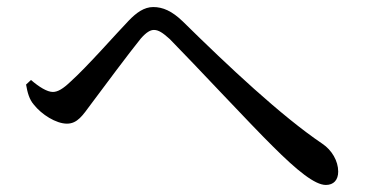

<svg xmlns="http://www.w3.org/2000/svg" viewBox="-20 -614 1040 545"><path d="M76 -317C98 -289 139 -263 170 -263C200 -263 215 -287 238 -318C273 -365 349 -467 380 -505C396 -523 407 -529 417 -529C430 -529 442 -521 462 -503C532 -432 692 -260 754 -199C824 -129 874 -89 905 -89C927 -89 940 -103 940 -127C940 -157 922 -188 895 -206C778 -285 628 -426 499 -553C468 -583 442 -594 415 -594C389 -594 367 -578 345 -555C313 -522 227 -424 180 -382C159 -362 144 -353 130 -353C114 -353 91 -367 68 -387L54 -374C58 -351 63 -332 76 -317Z"/></svg>

Font: Noto Serif CJK JP Medium
Style: Regular
Weight: 500
Designer: Ryoko NISHIZUKA 西塚涼子 (kana & ideographs); Frank Grießhammer (Latin, Greek & Cyrillic); Wenlong ZHANG 张文龙 (bopomofo); San
Foundry: Adobe Systems Incorporated
Version: Version 1.000;PS 1;hotconv 16.6.53;makeotf.lib2.5.65590